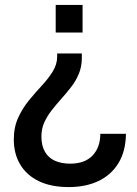

<svg xmlns="http://www.w3.org/2000/svg" viewBox="-20 -549 554 779"><path d="M312 -332V-314Q312 -279 300 -250Q288 -221 269.5 -197Q251 -173 230 -149.5Q209 -126 190.5 -102.5Q172 -79 160 -53Q148 -27 148 5Q148 42 162.5 67Q177 92 203.5 103.5Q230 115 265 115Q324 115 355.5 82Q387 49 387 -6H491Q490 65 460.5 113Q431 161 379.5 185.5Q328 210 259 210Q187 210 137.5 186Q88 162 62 118.5Q36 75 36 17Q36 -33 54 -72Q72 -111 98 -142.5Q124 -174 150 -202Q176 -230 194 -259Q212 -288 212 -320V-332ZM315 -529V-417H206V-529Z"/></svg>

Font: Hubot Sans Condensed ExtraLight Medium
Style: Regular
Weight: 500
Version: Version 2.000